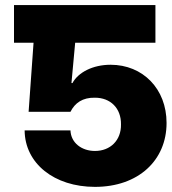

<svg xmlns="http://www.w3.org/2000/svg" viewBox="-20 -727 680 757"><path d="M592.8 -707H35.2V-558.6H112.3L92.8 -286.1H257.8C275.4 -321.3 305.7 -342.8 354.5 -341.8C415 -341.8 458 -300.8 457 -236.3C458 -173.8 415 -131.8 354.5 -131.8C302.7 -131.8 259.8 -163.1 257.8 -212.9H77.1C78.1 -83 193.4 9.8 354.5 9.8C525.4 9.8 636.7 -94.7 636.7 -242.2C636.7 -377 543 -471.7 416 -471.7C345.7 -471.7 288.1 -441.4 265.6 -399.4H261.7L276.4 -558.6H592.8Z"/></svg>

Font: Pretendard Black
Style: Regular
Weight: 900
Designer: Base glyphs from Inter by Rasmus Andersson; Hangeul glyphs from Noto Sans CJK(Source Han Sans) by Jang Soo-young and Kan
Foundry: Kil Hyung-jin
Version: Version 1.309;Glyphs 3.2 (3225)